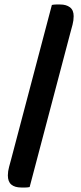

<svg xmlns="http://www.w3.org/2000/svg" viewBox="-20 -772 362 855"><path d="M112 61Q102 63 93 63Q84 63 75 63Q46 63 30.5 50Q15 37 15 9Q15 -9 20.5 -29Q26 -49 30 -64L211 -750Q221 -752 230.5 -752Q240 -752 248 -752Q275 -752 291.5 -739.5Q308 -727 308 -700Q308 -681 303 -662Q298 -643 293 -625Z"/></svg>

Font: Baloo Bhaina 2 SemiBold
Style: Regular
Weight: 600
Designer: Yesha Goshar, Manish Minz, Shuchita Grover and Ek Type
Foundry: Ek Type
Version: Version 1.640;hotconv 1.0.111;makeotfexe 2.5.65597; ttfautoh